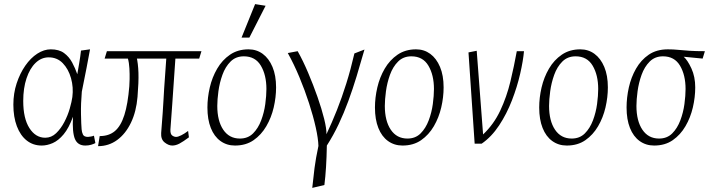

<svg xmlns="http://www.w3.org/2000/svg" viewBox="-20 -699 3449 934"><path d="M183 9Q141 9 110 -15.5Q79 -40 62 -85Q45 -130 45 -190Q45 -245 61 -293.5Q77 -342 103 -379.5Q129 -417 161.5 -438Q194 -459 227 -459Q267 -459 291.5 -441Q316 -423 331 -395Q346 -367 356 -338Q359 -355 365 -390Q371 -425 374 -453L418 -459Q411 -421 401 -368.5Q391 -316 378 -253Q373 -195 374 -143.5Q375 -92 377 -70Q378 -56 383.5 -44.5Q389 -33 408 -33Q413 -33 423 -35Q433 -37 437 -39L444 -3Q437 1 424 5Q411 9 395 9Q358 9 344.5 -23Q331 -55 335 -131Q315 -76 289.5 -45.5Q264 -15 236.5 -3Q209 9 183 9ZM200 -29Q230 -29 253 -51Q276 -73 293 -105.5Q310 -138 319.5 -171.5Q329 -205 332 -227Q338 -274 325.5 -318.5Q313 -363 285.5 -391.5Q258 -420 217 -420Q181 -420 153 -393Q125 -366 109 -318Q93 -270 93 -208Q93 -123 123 -76Q153 -29 200 -29Z M457 12 465 -37Q510 -37 539 -61.5Q568 -86 585 -139.5Q602 -193 609 -279Q610 -290 610.5 -314Q611 -338 609.5 -366Q608 -394 602 -415L644 -424Q652 -390 653.5 -345Q655 -300 649 -228Q643 -156 617 -102Q591 -48 550 -18Q509 12 457 12ZM818 9Q800 9 781 -6Q762 -21 764 -52Q769 -113 771.5 -151Q774 -189 775.5 -215Q777 -241 778.5 -267Q780 -293 783 -331Q786 -369 790 -430L835 -440Q831 -378 826.5 -316.5Q822 -255 818 -193Q814 -131 809 -69Q808 -47 817.5 -40Q827 -33 837 -33Q846 -33 862 -41Q878 -49 895 -62L899 -31Q871 -10 853 -0.5Q835 9 818 9ZM489 -414 500 -450H960L949 -414Z M1123 9Q1083 9 1052.5 -13Q1022 -35 1005.5 -76.5Q989 -118 989 -176Q989 -224 1000.5 -273.5Q1012 -323 1036.5 -365Q1061 -407 1099 -433Q1137 -459 1189 -459Q1228 -459 1258 -437Q1288 -415 1305.5 -373.5Q1323 -332 1323 -274Q1323 -226 1311.5 -176.5Q1300 -127 1275.5 -85Q1251 -43 1213.5 -17Q1176 9 1123 9ZM1147 -25Q1186 -25 1211 -50Q1236 -75 1250.5 -113.5Q1265 -152 1270.5 -193Q1276 -234 1276 -266Q1276 -334 1249 -379.5Q1222 -425 1166 -425Q1127 -425 1101.5 -399.5Q1076 -374 1062 -335Q1048 -296 1042.5 -255Q1037 -214 1037 -184Q1037 -111 1066 -68Q1095 -25 1147 -25ZM1155 -516 1221 -679 1272 -671 1193 -516Z M1380 -441 1428 -450Q1454 -404 1479 -345Q1504 -286 1524.5 -227.5Q1545 -169 1557 -120.5Q1569 -72 1568 -46Q1595 -103 1619 -163.5Q1643 -224 1664.5 -292.5Q1686 -361 1704 -439L1753 -458Q1734 -391 1715 -328.5Q1696 -266 1674.5 -207.5Q1653 -149 1627.5 -95Q1602 -41 1570 9Q1569 65 1566 113.5Q1563 162 1558 201L1499 215Q1504 165 1510 118.5Q1516 72 1529 11Q1528 -25 1516 -79Q1504 -133 1483.5 -196.5Q1463 -260 1436.5 -323.5Q1410 -387 1380 -441Z M1938 9Q1898 9 1867.5 -13Q1837 -35 1820.5 -76.5Q1804 -118 1804 -176Q1804 -224 1815.5 -273.5Q1827 -323 1851.5 -365Q1876 -407 1914 -433Q1952 -459 2004 -459Q2043 -459 2073 -437Q2103 -415 2120.5 -373.5Q2138 -332 2138 -274Q2138 -226 2126.5 -176.5Q2115 -127 2090.5 -85Q2066 -43 2028.5 -17Q1991 9 1938 9ZM1962 -25Q2001 -25 2026 -50Q2051 -75 2065.5 -113.5Q2080 -152 2085.5 -193Q2091 -234 2091 -266Q2091 -334 2064 -379.5Q2037 -425 1981 -425Q1942 -425 1916.5 -399.5Q1891 -374 1877 -335Q1863 -296 1857.5 -255Q1852 -214 1852 -184Q1852 -111 1881 -68Q1910 -25 1962 -25Z M2289 0 2259 -444 2299 -452 2330 -45Q2382 -94 2413.5 -161Q2445 -228 2463 -303Q2481 -378 2494 -450H2529Q2525 -404 2510.5 -340.5Q2496 -277 2470.5 -211Q2445 -145 2408 -89Q2371 -33 2323 0Z M2737 9Q2697 9 2666.5 -13Q2636 -35 2619.5 -76.5Q2603 -118 2603 -176Q2603 -224 2614.5 -273.5Q2626 -323 2650.5 -365Q2675 -407 2713 -433Q2751 -459 2803 -459Q2842 -459 2872 -437Q2902 -415 2919.5 -373.5Q2937 -332 2937 -274Q2937 -226 2925.5 -176.5Q2914 -127 2889.5 -85Q2865 -43 2827.5 -17Q2790 9 2737 9ZM2761 -25Q2800 -25 2825 -50Q2850 -75 2864.5 -113.5Q2879 -152 2884.5 -193Q2890 -234 2890 -266Q2890 -334 2863 -379.5Q2836 -425 2780 -425Q2741 -425 2715.5 -399.5Q2690 -374 2676 -335Q2662 -296 2656.5 -255Q2651 -214 2651 -184Q2651 -111 2680 -68Q2709 -25 2761 -25Z M3162 9Q3122 9 3091.5 -13Q3061 -35 3044.5 -76.5Q3028 -118 3028 -176Q3028 -224 3039 -273.5Q3050 -323 3074 -365Q3098 -407 3136 -433Q3174 -459 3229 -459Q3255 -459 3279.5 -456.5Q3304 -454 3334.5 -452Q3365 -450 3409 -450L3398 -414L3306 -423Q3325 -406 3343.5 -366Q3362 -326 3362 -274Q3362 -226 3350.5 -176.5Q3339 -127 3314.5 -85Q3290 -43 3252.5 -17Q3215 9 3162 9ZM3186 -25Q3225 -25 3250 -50Q3275 -75 3289.5 -113.5Q3304 -152 3309.5 -193Q3315 -234 3315 -266Q3315 -334 3288 -379.5Q3261 -425 3205 -425Q3166 -425 3140.5 -399.5Q3115 -374 3101 -335Q3087 -296 3081.5 -255Q3076 -214 3076 -184Q3076 -111 3105 -68Q3134 -25 3186 -25Z"/></svg>

Font: Ancizar Sans Thin
Style: Italic
Weight: 100
Italic angle: -4°
Designer: Cesar Puertas, Viviana Monsalve, Julian Moncada, Julian Prieto, Jose Castro, Mariel Hernandez, Felipe Aragon, Sara Alarc
Version: Version 8.100